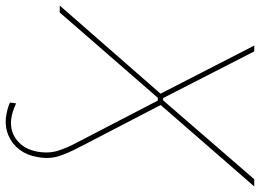

<svg xmlns="http://www.w3.org/2000/svg" viewBox="-162 -598 935 691"><g transform="rotate(90 305.5 -252.5)"><path d="M489 -72Q512 -29 522.5 5Q533 39 525 81Q519 117 499.5 143.5Q480 170 450 183.5Q420 197 385 194Q371 192 356 188.5Q341 185 329 179L332 157Q364 172 391 175Q435 179 466.5 152.5Q498 126 506 79Q513 39 502 5Q491 -29 471 -66Q468 -73 464 -80L483 -84Q486 -78 489 -72ZM300 -366 298 -361 124 -700H145L313 -372H321L605 -700H631L336 -361L337 -365L483 -84L505 0L322 -353H312L5 0H-20Z"/></g></svg>

Font: Fixel Italic Variable Display Thin
Style: Italic
Weight: 100
Italic angle: -10°
Designer: AlfaBravo + MacPaw
Foundry: Kyrylo Tkachov, Marchela Mozhyna, Serhii Makarenko, Maria Weinstein, Zakhar Kryvoshyya
Version: Version 1.210;Glyphs 3.2 (3217)